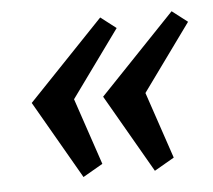

<svg xmlns="http://www.w3.org/2000/svg" viewBox="-36 -463 481 434"><g transform="rotate(-5 204.0 -246.0)"><path d="M299 -68 197 -245 368 -424 403 -397 293 -245 344 -94ZM137 -68 35 -245 206 -424 241 -397 131 -245 182 -94Z"/></g></svg>

Font: Manuale Medium
Style: Italic
Weight: 500
Italic angle: -11°
Version: Version 1.002